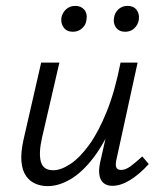

<svg xmlns="http://www.w3.org/2000/svg" viewBox="-20 -627 550 653"><path d="M142 6Q120 6 101 -2Q82 -10 69 -28Q56 -46 53 -76.5Q50 -107 60 -152L120 -414H182L123 -159Q111 -106 119 -77Q127 -48 161 -48Q187 -48 219 -69Q251 -90 283 -134Q315 -178 343 -247.5Q371 -317 390 -414H427Q403 -302 370 -222Q337 -142 298.5 -91.5Q260 -41 220 -17.5Q180 6 142 6ZM362 5Q345 5 333.5 -3.5Q322 -12 318.5 -29.5Q315 -47 320 -72L397 -414H448L377 -89Q372 -69 375 -59Q378 -49 392 -49Q407 -49 424 -61.5Q441 -74 464 -95L486 -69Q453 -33 421.5 -14Q390 5 362 5ZM228 -519Q207 -519 196.5 -533.5Q186 -548 189 -568Q193 -585 205.5 -596Q218 -607 236 -607Q256 -607 267 -593.5Q278 -580 274 -559Q272 -542 259 -530.5Q246 -519 228 -519ZM406 -519Q385 -519 374.5 -533.5Q364 -548 368 -568Q371 -585 383.5 -596Q396 -607 414 -607Q434 -607 444.5 -593.5Q455 -580 452 -559Q449 -542 436.5 -530.5Q424 -519 406 -519Z"/></svg>

Font: Ysabeau Office
Style: Italic
Weight: 400
Italic angle: -12°
Designer: Christian Thalmann (Catharsis Fonts)
Version: Version 2.001;gftools[0.9.30]; featfreeze: tnum,lnum,ss02